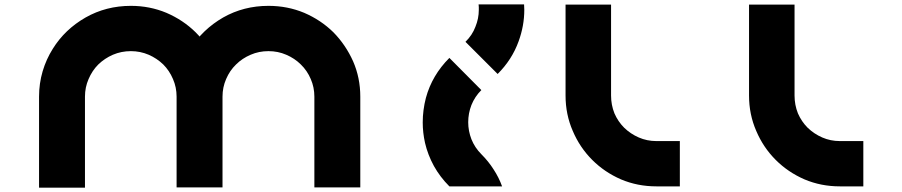

<svg xmlns="http://www.w3.org/2000/svg" viewBox="-20 -860 4163 886"><path d="M794.9 -414.1Q794.9 -457 778.3 -495.1Q761.7 -534.2 733.4 -562.5Q704.1 -590.8 666 -607.4Q627 -624 584 -624Q584 -693.4 584 -833Q670.9 -833 748 -800.8Q825.2 -767.6 882.8 -710.9Q940.4 -653.3 973.6 -577.1Q1006.8 -501 1006.8 -414.1Q954.1 -414.1 901.4 -414.1Q848.6 -414.1 794.9 -414.1ZM584 -624Q540 -624 501 -607.4Q462.9 -590.8 433.6 -562.5Q405.3 -534.2 388.7 -495.1Q372.1 -457 372.1 -414.1Q300.8 -414.1 160.2 -414.1Q160.2 -474.6 176.8 -531.2Q193.4 -586.9 223.6 -634.8Q279.3 -724.6 375 -779.3Q469.7 -833 584 -833Q584 -781.2 584 -728.5Q584 -675.8 584 -624ZM1430.7 -414.1Q1430.7 -457 1414.1 -495.1Q1397.5 -534.2 1368.2 -562.5Q1339.8 -590.8 1300.8 -607.4Q1262.7 -624 1218.8 -624Q1218.8 -693.4 1218.8 -833Q1306.6 -833 1383.8 -800.8Q1460.9 -767.6 1518.6 -710.9Q1575.2 -653.3 1609.4 -577.1Q1642.6 -501 1642.6 -414.1Q1588.9 -414.1 1536.1 -414.1Q1483.4 -414.1 1430.7 -414.1ZM1218.8 -624Q1174.8 -624 1136.7 -607.4Q1097.7 -590.8 1069.3 -562.5Q1040 -534.2 1023.4 -495.1Q1006.8 -457 1006.8 -414.1Q936.5 -414.1 794.9 -414.1Q794.9 -474.6 811.5 -531.2Q828.1 -586.9 858.4 -634.8Q915 -724.6 1009.8 -779.3Q1104.5 -833 1218.8 -833Q1218.8 -781.2 1218.8 -728.5Q1218.8 -675.8 1218.8 -624ZM160.2 -414.1Q230.5 -414.1 372.1 -414.1Q372.1 -274.4 372.1 5.9Q300.8 5.9 160.2 5.9Q160.2 -134.8 160.2 -414.1ZM1430.7 -414.1Q1501 -414.1 1642.6 -414.1Q1642.6 -274.4 1642.6 4.9Q1571.3 4.9 1430.7 4.9Q1430.7 -134.8 1430.7 -414.1ZM794.9 -414.1Q866.2 -414.1 1006.8 -414.1Q1006.8 -274.4 1006.8 4.9Q936.5 4.9 794.9 4.9Q794.9 -134.8 794.9 -414.1Z M2053.7 0Q2010.7 -43 1982.4 -93.8Q1954.1 -145.5 1941.4 -200.2Q1930.7 -248 1930.7 -294.9Q1930.7 -351.6 1945.3 -408.2Q1973.6 -512.7 2053.7 -592.8Q2102.5 -543.9 2201.2 -444.3Q2170.9 -414.1 2155.3 -375Q2140.6 -336.9 2140.6 -295.9Q2140.6 -255.9 2155.3 -217.8Q2170.9 -178.7 2201.2 -148.4Q2164.1 -111.3 2127.9 -74.2Q2090.8 -37.1 2053.7 0ZM2398.4 -839.8Q2399.4 -827.1 2399.4 -814.5Q2399.4 -741.2 2373 -668.9Q2342.8 -585 2276.4 -518.6Q2226.6 -568.4 2127.9 -667Q2159.2 -697.3 2173.8 -736.3Q2189.5 -774.4 2189.5 -814.5Q2189.5 -821.3 2189.5 -827.1Q2188.5 -833 2188.5 -839.8Q2240.2 -839.8 2293 -839.8Q2345.7 -839.8 2398.4 -839.8ZM2296.9 0Q2215.8 0 2053.7 0Q2102.5 -49.8 2201.2 -148.4Q2234.4 -115.2 2257.8 -78.1Q2282.2 -41 2296.9 0Z M2799.8 -418.9Q2799.8 -376 2815.4 -336.9Q2832 -298.8 2860.4 -270.5Q2889.6 -242.2 2927.7 -225.6Q2965.8 -209 3008.8 -209Q3008.8 -139.6 3008.8 0Q2921.9 0 2845.7 -32.2Q2769.5 -65.4 2712.9 -122.1Q2655.3 -179.7 2623 -255.9Q2589.8 -332 2589.8 -418.9Q2642.6 -418.9 2694.3 -418.9Q2747.1 -418.9 2799.8 -418.9ZM3117.2 -209Q3117.2 -139.6 3117.2 0Q3081.1 0 3008.8 0Q3008.8 -69.3 3008.8 -209Q3044.9 -209 3117.2 -209ZM2589.8 -838.9Q2659.2 -838.9 2799.8 -838.9Q2799.8 -699.2 2799.8 -418.9Q2729.5 -418.9 2589.8 -418.9Q2589.8 -558.6 2589.8 -838.9Z M3646.5 -418.9Q3646.5 -376 3662.1 -336.9Q3678.7 -298.8 3707 -270.5Q3736.3 -242.2 3774.4 -225.6Q3812.5 -209 3855.5 -209Q3855.5 -139.6 3855.5 0Q3768.6 0 3692.4 -32.2Q3616.2 -65.4 3559.6 -122.1Q3502 -179.7 3469.7 -255.9Q3436.5 -332 3436.5 -418.9Q3489.3 -418.9 3541 -418.9Q3593.8 -418.9 3646.5 -418.9ZM3963.9 -209Q3963.9 -139.6 3963.9 0Q3927.7 0 3855.5 0Q3855.5 -69.3 3855.5 -209Q3891.6 -209 3963.9 -209ZM3436.5 -838.9Q3505.9 -838.9 3646.5 -838.9Q3646.5 -699.2 3646.5 -418.9Q3576.2 -418.9 3436.5 -418.9Q3436.5 -558.6 3436.5 -838.9Z"/></svg>

Font: CornerV20
Style: Regular
Weight: 400
Designer: Olivier Tavernier
Version: Version 20